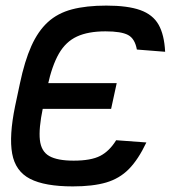

<svg xmlns="http://www.w3.org/2000/svg" viewBox="-20 -652 640 686"><path d="M240 14Q140 14 87.5 -13Q35 -40 23.5 -103Q12 -166 34 -273L51 -353Q68 -434 92 -487.5Q116 -541 151 -573Q186 -605 237 -618.5Q288 -632 360 -632Q436 -632 481 -616Q526 -600 546.5 -564Q567 -528 570 -467L469 -475Q462 -514 437.5 -527Q413 -540 357 -540Q295 -540 255 -521.5Q215 -503 190.5 -460.5Q166 -418 150 -345L133 -265Q118 -193 122.5 -152Q127 -111 156 -94.5Q185 -78 243 -78Q305 -78 338 -95Q371 -112 395 -151L503 -143Q474 -82 440.5 -48Q407 -14 359.5 0Q312 14 240 14ZM377 -263H57L77 -355H397Z"/></svg>

Font: Victor Mono Thin
Style: Italic
Weight: 100
Italic angle: -12°
Monospace: yes
Designer: Rune Bjørnerås
Version: Version 1.561;gftools[0.9.30]